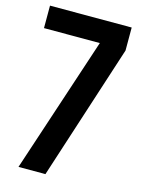

<svg xmlns="http://www.w3.org/2000/svg" viewBox="-120 -868 686 937"><g transform="rotate(15 222.5 -400.0)"><path d="M68.5 0 295.5 -686.5H13.4V-800H426.1V-683.8L204.6 0Z"/></g></svg>

Font: Big Shoulders Text SC Thin
Style: Regular
Weight: 100
Designer: Patric King
Foundry: XO Type Co
Version: Version 2.002